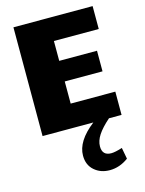

<svg xmlns="http://www.w3.org/2000/svg" viewBox="-123 -643 732 972"><g transform="rotate(-15 243.0 -157.5)"><path d="M225 -450V-346H423V-238H225V-122H459V0H393Q351 37 331.5 67Q312 97 312 126Q312 174 359 174Q379 174 417 162L428 221Q382 255 330 255Q282 255 249.5 226.5Q217 198 217 149Q217 73 311 0H45V-570H460V-450Z"/></g></svg>

Font: Lalezar
Style: Regular
Weight: 400
Designer: Borna Izadpanah
Foundry: Borna Izadpanah
Version: Version 1.003